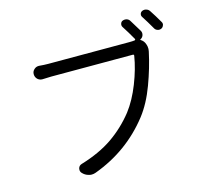

<svg xmlns="http://www.w3.org/2000/svg" viewBox="-120 -988 1241 1150"><g transform="rotate(-15 500.0 -413.0)"><path d="M817.4 -731.4Q824.2 -718.8 819.8 -704.6Q815.4 -690.4 801.8 -683.6Q799.8 -683.6 799.8 -681.6Q799.8 -679.7 800.8 -679.7L802.7 -678.7Q821.3 -667 828.1 -645.5Q833 -632.8 833 -619.1Q833 -610.4 831.1 -601.6Q831.1 -601.6 831.1 -600.6Q810.5 -503.9 772.9 -402.8Q735.4 -301.8 681.6 -232.4Q545.9 -58.6 335.9 18.6Q323.2 23.4 310.5 23.4Q301.8 23.4 292 20.5Q269.5 14.6 253.9 -2.9Q246.1 -11.7 246.1 -22.5Q246.1 -27.3 247.1 -32.2Q252 -48.8 268.6 -53.7Q385.7 -88.9 466.8 -145Q547.9 -201.2 610.4 -280.3Q658.2 -342.8 692.9 -431.2Q727.5 -519.5 740.2 -598.6Q741.2 -606.4 733.4 -606.4H228.5Q204.1 -606.4 173.8 -604.5Q172.9 -604.5 171.9 -604.5Q155.3 -604.5 142.6 -616.2Q129.9 -628.9 129.9 -647.5Q129.9 -665 143.6 -676.8Q155.3 -687.5 170.9 -687.5Q171.9 -687.5 173.8 -687.5Q205.1 -684.6 230.5 -684.6H731.4Q753.9 -684.6 766.6 -686.5Q769.5 -687.5 770.5 -689.9Q771.5 -692.4 770.5 -694.3Q744.1 -741.2 716.8 -783.2Q710.9 -793 714.4 -804.2Q717.8 -815.4 727.5 -819.3Q740.2 -824.2 752.4 -820.8Q764.6 -817.4 771.5 -806.6Q793.9 -771.5 817.4 -731.4ZM846.7 -809.6Q841.8 -816.4 841.8 -823.2Q841.8 -826.2 842.8 -830.1Q845.7 -840.8 856.4 -845.7Q863.3 -848.6 871.1 -848.6Q876 -848.6 880.9 -846.7Q893.6 -843.8 901.4 -832Q924.8 -796.9 951.2 -751Q955.1 -745.1 955.1 -738.3Q955.1 -733.4 953.1 -729.5Q949.2 -717.8 938.5 -712.9Q931.6 -710 925.8 -710Q919.9 -710 915 -711.9Q902.3 -715.8 896.5 -727.5Q869.1 -775.4 846.7 -809.6Z"/></g></svg>

Font: Gen Jyuu Gothic Regular
Style: Regular
Weight: 400
Designer: [Source Han Sans]
Ryoko NISHIZUKA  (kana & ideographs); Paul D. Hunt (Latin, Greek & Cyrillic); Wenlong ZHANG  (bopomofo
Version: Version 1.002.20150607